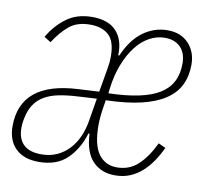

<svg xmlns="http://www.w3.org/2000/svg" viewBox="-65 -599 731 682"><g transform="rotate(10 300.0 -258.0)"><path d="M116 12Q62 12 32.5 -17Q3 -46 3 -97Q3 -257 211 -267L285 -271L300 -358Q304 -381 304 -400Q304 -456 279.5 -478Q255 -500 213 -500Q166 -500 137.5 -476.5Q109 -453 84 -414L60 -429Q83 -470 121 -499Q159 -528 215 -528Q273 -528 302 -497Q331 -466 329 -410H333Q359 -470 399 -499Q439 -528 487 -528Q535 -528 563 -498Q591 -468 591 -422Q591 -381 575.5 -349Q560 -317 526.5 -294.5Q493 -272 440.5 -259.5Q388 -247 313 -245L311 -231Q303 -185 303 -154Q303 -82 327 -49.5Q351 -17 393 -17Q438 -17 469.5 -46.5Q501 -76 525 -127L551 -115Q539 -89 523.5 -66Q508 -43 488.5 -25.5Q469 -8 445 2Q421 12 391 12Q341 12 310.5 -20Q280 -52 277 -118H273Q256 -61 218.5 -24.5Q181 12 116 12ZM121 -16Q152 -16 177 -27.5Q202 -39 220.5 -59Q239 -79 250.5 -105Q262 -131 267 -161L281 -245L212 -241Q174 -239 144.5 -233Q115 -227 93.5 -214.5Q72 -202 58.5 -182Q45 -162 39 -132Q36 -117 35.5 -109Q35 -101 35 -96Q35 -58 56 -37Q77 -16 121 -16ZM482 -500Q453 -500 426.5 -485.5Q400 -471 378.5 -443.5Q357 -416 341.5 -376.5Q326 -337 320 -288L318 -271Q443 -274 501 -309.5Q559 -345 559 -420Q559 -458 538.5 -479Q518 -500 482 -500Z"/></g></svg>

Font: IBM Plex Mono ExtraLight
Style: Italic
Weight: 200
Italic angle: -9°
Monospace: yes
Designer: Mike Abbink, Paul van der Laan, Pieter van Rosmalen
Foundry: Bold Monday
Version: Version 2.3